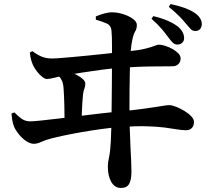

<svg xmlns="http://www.w3.org/2000/svg" viewBox="-20 -851 1040 947"><path d="M854.7 -631.2Q841.8 -631.2 832.5 -640.3Q823.2 -649.3 810.6 -666.1Q796.8 -685.4 778.4 -707.4Q759.9 -729.3 727.2 -758.4L736.1 -771.5Q774.1 -762.6 805.6 -749.3Q837 -736 857.7 -719.6Q888.1 -693.8 888.1 -662.7Q888.1 -648.8 878.5 -640Q868.8 -631.2 854.7 -631.2ZM577.1 76.1Q546 76.1 529 46.7Q511.9 17.4 511.9 -29.6Q511.9 -49.1 518 -76.6Q524.1 -104 526.5 -153Q528.2 -180.7 529.1 -222.7Q530 -264.6 530.5 -313.3Q531 -361.9 531.5 -408.9Q532 -455.8 532.1 -493.8Q532.2 -531.8 532.2 -551.7Q532.2 -592.1 532.4 -619.9Q532.5 -647.8 531.9 -667.7Q531.3 -687.7 529.6 -702.2Q527.1 -725.2 507.9 -734.4Q488.7 -743.5 452.8 -754L452.5 -770Q473.9 -779.1 495.5 -784.9Q517 -790.7 534.7 -790.1Q560.7 -789.9 588.7 -780.9Q616.8 -771.9 635.9 -757.7Q655 -743.5 655 -728.4Q655 -709.1 646.9 -696.4Q638.8 -683.7 633.8 -660.7Q627.1 -629.7 625.2 -602.4Q623.3 -575.1 622.1 -548.4Q621.1 -524.5 620.2 -489.5Q619.3 -454.4 619 -411Q618.6 -367.6 618.6 -319.5Q618.6 -271.4 619.8 -222.8Q621.1 -174.2 623.5 -127.7Q625.5 -89.2 626.9 -58.6Q628.3 -28 628.3 -4.7Q628.3 36.8 616.7 56.5Q605.1 76.1 577.1 76.1ZM298.1 -237.7Q298.1 -258 298.1 -281.6Q298.1 -305.2 297.4 -329.2Q296.7 -353.2 295.9 -374.6Q295.2 -396.1 293.8 -411.4Q292.3 -437.8 285.7 -452.5Q279.1 -467.2 270.5 -475.3Q261.9 -483.4 254.1 -488.5L257.1 -500.3Q275.8 -501.5 293.1 -500.1Q310.4 -498.8 329.9 -493Q343.3 -489.3 359.9 -480.6Q376.4 -471.9 388.7 -460.8Q400.9 -449.6 400.9 -438.5Q400.9 -425.9 396.4 -414.7Q391.8 -403.5 389.4 -384Q387.7 -368.9 386.1 -344.4Q384.5 -319.9 383.6 -292.4Q382.7 -264.9 382.7 -239.9ZM147.6 -141.7Q128 -141.7 107.9 -155.9Q87.7 -170.2 72 -189.9Q56.3 -209.6 49.6 -225.9Q43.1 -241.1 40.1 -260.8Q37.1 -280.6 36.6 -290.8L51 -296.6Q65 -281.7 84.2 -267.1Q103.3 -252.5 128.6 -252.5Q143.9 -252.5 181.5 -256.4Q219.2 -260.2 270.3 -266.4Q321.4 -272.7 376.3 -279.4Q431.1 -286.1 481.4 -292Q531.6 -297.9 566.8 -301.1Q632.8 -307.1 676.4 -313Q719.9 -318.8 746.9 -323.1Q773.9 -327.4 789.4 -329.9Q804.9 -332.4 814.5 -332.4Q827.8 -332.4 848.2 -324.5Q868.5 -316.6 889 -304.3Q909.5 -291.9 923.1 -277.6Q936.8 -263.2 936.8 -250.6Q936.8 -229.8 926 -219.3Q915.3 -208.8 899 -208.8Q876.5 -208.8 851.8 -213.1Q827.2 -217.4 792.1 -222Q756.9 -226.6 703.1 -228.2Q649.2 -229.8 567.8 -224.1Q527.8 -221.1 477.9 -214.2Q428 -207.3 379.5 -198.7Q331.1 -190.2 292.8 -182.1Q254.4 -174 236.6 -169.2Q204.7 -160.9 183.9 -151.3Q163.1 -141.7 147.6 -141.7ZM211.4 -461.3Q201.9 -461.3 188.1 -472Q174.4 -482.7 162.1 -498.8Q149.7 -514.8 142.3 -530.9Q136.4 -544.7 132.6 -559Q128.9 -573.3 127.2 -592L139.5 -598.8Q166.9 -578.7 188.5 -570.6Q210 -562.6 236 -562.6Q252 -562.6 281.1 -564.9Q310.1 -567.2 347.1 -570.6Q384 -574 423.5 -577.9Q463 -581.8 499.9 -585.8Q536.8 -589.9 566.1 -593.1Q595.5 -596.4 610.8 -597.7Q665.6 -603.1 696.3 -610.9Q727 -618.6 742.1 -624.7Q757.1 -630.7 763.1 -630.7Q776.6 -630.7 794.9 -624.9Q813.2 -619.1 830.7 -609.4Q848.1 -599.6 859.5 -587.9Q870.9 -576.1 870.9 -563.2Q870.9 -546.6 860.6 -535.5Q850.4 -524.4 830.4 -524.1Q814.4 -523.8 787.2 -523.7Q760 -523.5 725.3 -523.2Q690.5 -522.9 651.4 -521Q612.3 -519.1 572.7 -516.3Q531.8 -513.6 482.6 -507.1Q433.5 -500.7 387.9 -493.5Q342.4 -486.3 309.6 -480.6Q280.5 -475.6 252.2 -468.5Q223.9 -461.3 211.4 -461.3ZM943.4 -698.2Q929.2 -698.2 920.5 -707.6Q911.7 -717.1 896.9 -734.6Q882.5 -752.4 863.6 -771.6Q844.7 -790.8 812.5 -817.2L821.4 -831.1Q861.3 -822.4 888.6 -812.6Q916 -802.8 937.1 -789.5Q955.9 -777.6 965.6 -763Q975.4 -748.3 975.4 -731.9Q975.4 -719.7 967.9 -709Q960.5 -698.2 943.4 -698.2Z"/></svg>

Font: Noto Serif HK ExtraLight
Style: Regular
Weight: 200
Designer: Ryoko NISHIZUKA 西塚涼子 (kana & ideographs); Frank Grießhammer (Latin, Greek & Cyrillic); Wenlong ZHANG 张文龙 (bopomofo); San
Foundry: Adobe
Version: Version 2.002-H1;hotconv 1.1.0;makeotfexe 2.6.0